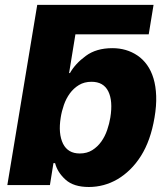

<svg xmlns="http://www.w3.org/2000/svg" viewBox="-20 -747 680 775"><path d="M130.3 -727.3H599.8L580.3 -608.3H284.4L258.9 -452.1H262.4Q283.7 -490.1 326.3 -521.3Q368.3 -552.6 433.6 -552.6Q491.1 -552.6 535.2 -522.7Q557.2 -507.8 573.7 -484.7Q590.2 -461.6 599.6 -430.4Q609 -399.1 610.4 -359.7Q611.9 -320.3 603.7 -272.4Q588.1 -179.3 548.7 -117.2Q528.8 -85.9 504.8 -62.5Q480.8 -39.1 454 -23.4Q427.2 -7.8 398.1 0Q369 7.8 338.8 7.8Q277.3 7.8 244.7 -21.7Q212 -51.1 202.4 -88.4H195.7L181.5 0H9.6ZM234.4 -166.9Q254.3 -127.5 301.8 -127.5Q331 -127.5 352.5 -141Q373.9 -154.5 388.8 -175.4Q403.8 -196.4 412.6 -222.3Q421.5 -248.2 425.4 -272.7Q436.1 -339.5 417.3 -377.8Q398.1 -416.9 349.4 -416.9Q320.3 -416.9 298.7 -403.8Q277 -390.6 261.9 -369.9Q246.8 -349.1 237.9 -323.5Q229 -297.9 225.1 -272.7Q214.5 -207.7 234.4 -166.9Z"/></svg>

Font: Inter P Extra Bold
Style: Italic
Weight: 800
Italic angle: 9.39999°
Designer: Rasmus Andersson
Foundry: rsms
Version: Version 3.018;git-588b23468